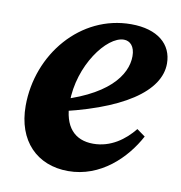

<svg xmlns="http://www.w3.org/2000/svg" viewBox="-64 -559 599 634"><g transform="rotate(10 235.5 -242.0)"><path d="M204.6 15.1C313 15.1 393 -63.8 434.3 -141.1L406.3 -161.2C375 -122.2 329.3 -88.2 270.6 -88.2C208.5 -88.2 170.9 -127.2 170.9 -209C170.9 -333.4 254.4 -444.3 311.5 -444.3C332.4 -444.3 348.6 -428 348.6 -395.3C348.6 -332.6 293.9 -251.4 109.8 -204.9L112.4 -167.6C351.5 -216.4 465 -299.2 465 -391C465 -455.7 415.4 -498.7 326.4 -498.7C157 -498.7 29.6 -346.2 29.6 -173C29.6 -55.7 100.4 15.1 204.6 15.1Z"/></g></svg>

Font: Source Serif 4 Variable
Style: Italic
Weight: 400
Italic angle: -12°
Designer: Frank Grießhammer
Foundry: Adobe Systems Incorporated
Version: Version 4.004;hotconv 1.0.116;makeotfexe 2.5.65601